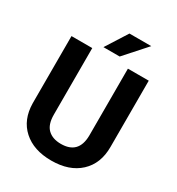

<svg xmlns="http://www.w3.org/2000/svg" viewBox="-211 -1032 1080 1173"><g transform="rotate(30 329.0 -445.5)"><path d="M601.6 -710.9V-242.7Q601.6 -126 528.6 -58.1Q455.6 9.8 329.1 9.8Q204.6 9.8 131.3 -56.2Q58.1 -122.1 56.6 -237.3V-710.9H203.1V-241.7Q203.1 -171.9 236.6 -139.9Q270 -107.9 329.1 -107.9Q452.6 -107.9 454.6 -237.8V-710.9ZM355.5 -901.4H509.3L374 -750H259.3Z"/></g></svg>

Font: MAUL Bold
Style: Bold
Weight: 700
Designer: MAUL
Version: Version 1.0; 2020; ttfautohint (v1.8.3)